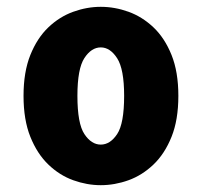

<svg xmlns="http://www.w3.org/2000/svg" viewBox="-20 -532 590 563"><path d="M275.5 11Q235 11 194.8 -3.5Q154.5 -18 121.8 -49.5Q89 -81 69 -130.8Q49 -180.5 49 -251Q49 -321 69 -370.8Q89 -420.5 121.8 -451.8Q154.5 -483 194.8 -497.5Q235 -512 275.5 -512Q316.5 -512 356.8 -497.5Q397 -483 430 -451.8Q463 -420.5 483 -370.8Q503 -321 503 -251Q503 -180.5 483 -130.8Q463 -81 430 -49.5Q397 -18 356.8 -3.5Q316.5 11 275.5 11ZM275.5 -108Q303 -108 323.5 -138.8Q344 -169.5 344 -251Q344 -329.5 323.5 -361.2Q303 -393 275.5 -393Q248 -393 227.5 -361.8Q207 -330.5 207 -251Q207 -169.5 227.5 -138.8Q248 -108 275.5 -108Z"/></svg>

Font: Trispace SemiCondensed
Style: Bold
Weight: 700
Width: 4
Designer: Tyler Finck
Foundry: Etcetera Type Company
Version: Version 1.210; ttfautohint (v1.8.3)